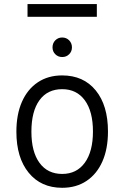

<svg xmlns="http://www.w3.org/2000/svg" viewBox="-20 -882 592 914"><path d="M276 12Q175 12 116.5 -59.8Q58 -131.5 58 -255Q58 -337.5 84.5 -397.5Q111 -457.5 160 -490.2Q209 -523 276 -523Q377.5 -523 435.8 -451.5Q494 -380 494 -256Q494 -173.5 467.5 -113.5Q441 -53.5 392 -20.8Q343 12 276 12ZM276 -54Q345 -54 383.8 -107.5Q422.5 -161 422.5 -256Q422.5 -351.5 383.8 -404.5Q345 -457.5 276 -457.5Q206 -457.5 167.8 -404.8Q129.5 -352 129.5 -255Q129.5 -159.5 168 -106.8Q206.5 -54 276 -54ZM276 -610.5Q256.5 -610.5 243.2 -623.8Q230 -637 230 -656.5Q230 -676.5 243.2 -690Q256.5 -703.5 276 -703.5Q296 -703.5 309.2 -690Q322.5 -676.5 322.5 -656.5Q322.5 -637 309.2 -623.8Q296 -610.5 276 -610.5ZM111 -802V-862.5H441V-802Z"/></svg>

Font: Overpass Light
Style: Regular
Weight: 300
Designer: Delve Withrington, Dave Bailey, Thomas Jockin
Foundry: Delve Fonts LLC
Version: Version 4.000; ttfautohint (v1.8.3)